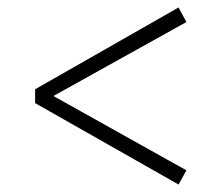

<svg xmlns="http://www.w3.org/2000/svg" viewBox="-20 -583 580 514"><path d="M458 -89 74 -307V-344L458 -563L479 -524L123 -326L479 -127Z"/></svg>

Font: DeepMind Serif Text
Style: Italic
Weight: 400
Italic angle: -12°
Designer: Frank Grießhammer / Modifications: Colophon Foundry
Foundry: Colophon Foundry
Version: Version 5.003; ttfautohint (v1.8.2)